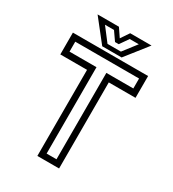

<svg xmlns="http://www.w3.org/2000/svg" viewBox="-204 -969 971 1079"><g transform="rotate(30 281.5 -429.0)"><path d="M211 0V-558.5H37.5V-700H525.5V-558.5H352V0ZM249.5 -37.5H313.5V-598H488.5V-662.5H74.5V-598H249.5ZM218.5 -716 106.5 -858H245L281.5 -804L318 -858H456.5L344.5 -716ZM237.5 -742.5H324.5L391 -828.5H332L293 -772.5H269L230 -828.5H171.5Z"/></g></svg>

Font: Tourney Thin
Style: Regular
Weight: 400
Version: Version 1.015